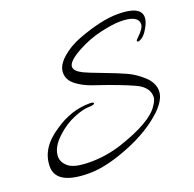

<svg xmlns="http://www.w3.org/2000/svg" viewBox="-114 -700 873 863"><g transform="rotate(-20 322.5 -268.5)"><path d="M645 -528Q645 -506 627 -477Q612 -450 593.5 -440Q575 -430 575 -442Q575 -443 586 -454Q619 -485 619 -505Q619 -548 534 -548Q498 -548 439 -534.5Q380 -521 325 -491Q261 -456 261 -430Q261 -409 300 -390Q321 -380 383.5 -356.5Q446 -333 484.5 -315.5Q523 -298 557.5 -266Q592 -234 592 -195Q592 -156 546 -110Q476 -43 364 1.5Q252 46 172 46Q14 46 14 -43Q14 -132 111 -194Q191 -249 279 -249Q300 -249 298 -242Q296 -235 268 -234.5Q240 -234 196 -215.5Q152 -197 114 -162Q64 -117 64 -72Q64 -44 91 -22Q118 0 194 0Q270 0 344 -24Q504 -77 544 -140Q560 -163 560 -179Q560 -225 504 -251Q439 -281 322 -320Q277 -335 245.5 -359.5Q214 -384 214 -418.5Q214 -453 251.5 -486.5Q289 -520 342 -540Q456 -583 535 -583Q645 -583 645 -528Z"/></g></svg>

Font: Allura
Style: Regular
Weight: 400
Designer: Robert E. Leuschke
Foundry: Robert E. Leuschke
Version: Version 1.004